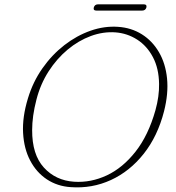

<svg xmlns="http://www.w3.org/2000/svg" viewBox="-20 -834 798 869"><path d="M515 -712.5Q574.5 -708.5 622 -678.8Q669.5 -649 699.2 -598.2Q729 -547.5 736 -479.5Q743 -411.5 722.5 -330.5Q693.5 -217.5 630.5 -138Q567.5 -58.5 482 -19.2Q396.5 20 300 13Q239.5 9 192.2 -22.2Q145 -53.5 116.8 -107Q88.5 -160.5 84.5 -232.2Q80.5 -304 106.5 -389Q129 -463.5 172 -524.8Q215 -586 271 -629.5Q327 -673 389.8 -695Q452.5 -717 515 -712.5ZM315.5 -11.5Q391 -6.5 463.2 -40.2Q535.5 -74 593.5 -147.8Q651.5 -221.5 683.5 -335Q701 -398 700 -454Q699 -524.5 672.2 -575.2Q645.5 -626 600.8 -654.8Q556 -683.5 502.5 -687.5Q447 -691.5 391.2 -671Q335.5 -650.5 286.2 -609.5Q237 -568.5 200 -511Q163 -453.5 145 -383.5Q135 -345 130.2 -310.5Q125.5 -276 125.5 -245.5Q125 -134.5 178.5 -75.8Q232 -17 315.5 -11.5ZM404.5 -800Q408.5 -814.5 424.5 -814.5H630Q646 -814.5 642.5 -800Q638.5 -786 622.5 -786H417Q401 -786 404.5 -800Z"/></svg>

Font: Fraunces 9pt S050 Thin
Style: Italic
Weight: 100
Italic angle: -16°
Version: Version 1.000; ttfautohint (v1.8.3)